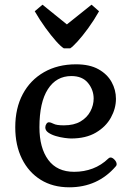

<svg xmlns="http://www.w3.org/2000/svg" viewBox="-20 -784 569 818"><path d="M275 14Q205 14 153.5 -18Q102 -50 73.5 -107.5Q45 -165 45 -242Q45 -323 77 -383Q109 -443 167.5 -476.5Q226 -510 304 -510Q362 -510 399.5 -489Q437 -468 455.5 -434.5Q474 -401 474 -363Q474 -322 452.5 -283Q431 -244 388.5 -219Q346 -194 283 -194Q273 -194 254.5 -196.5Q236 -199 217.5 -204.5Q199 -210 186 -219Q173 -228 173 -241Q173 -249 177.5 -256Q182 -263 188 -263Q196 -263 208.5 -256.5Q221 -250 252 -250Q295 -250 323 -266.5Q351 -283 365 -309.5Q379 -336 379 -364Q379 -401 355 -430.5Q331 -460 284 -460Q220 -460 184 -404Q148 -348 148 -242Q148 -154 185.5 -103Q223 -52 296 -52Q338 -52 375 -66Q412 -80 442 -109Q446 -113 451 -113Q459 -113 468 -103.5Q477 -94 477 -84Q477 -79 473 -75Q396 14 275 14ZM252 -578Q239 -586 218.5 -609Q198 -632 174 -665Q150 -698 128 -736L161 -764L265 -680L370 -764L402 -736Q380 -697 355.5 -663.5Q331 -630 310.5 -607.5Q290 -585 279 -578Z"/></svg>

Font: Gabriela
Style: Regular
Weight: 400
Designer: Eduardo Rodriguez Tunni
Foundry: Eduardo Rodriguez Tunni
Version: Version 2.001;gftools[0.9.26]